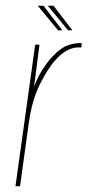

<svg xmlns="http://www.w3.org/2000/svg" viewBox="-20 -651 306 671"><path d="M34 0 103 -495H118L99 -348Q112 -383 131 -411.5Q150 -440 164 -454Q193 -485 219.5 -493.5Q246 -502 266 -500L264 -485Q215 -490 171 -438Q146 -410 119 -355.5Q92 -301 81 -224L50 0ZM218 -545 147 -631H167L233 -545ZM183 -545 112 -631H132L198 -545Z"/></svg>

Font: Alumni Sans Pinstripe
Style: Italic
Weight: 400
Italic angle: -8°
Designer: Robert E. Leuschke
Foundry: Robert E. Leuschke
Version: Version 1.010; ttfautohint (v1.8.4.7-5d5b)